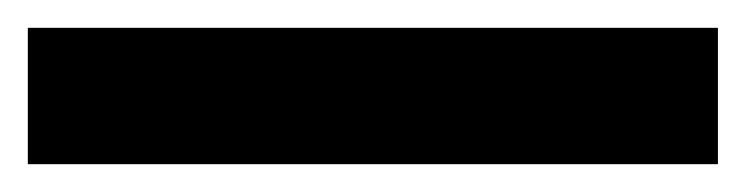

<svg xmlns="http://www.w3.org/2000/svg" viewBox="-23 -878 536 138"><path d="M493 -760H-3V-858H493Z"/></svg>

Font: Noto Sans Ethiopic SemiCondensed
Style: Bold
Weight: 700
Width: 4
Designer: Monotype Design Team
Foundry: Monotype Imaging Inc.
Version: Version 2.102; ttfautohint (v1.8.4.7-5d5b)